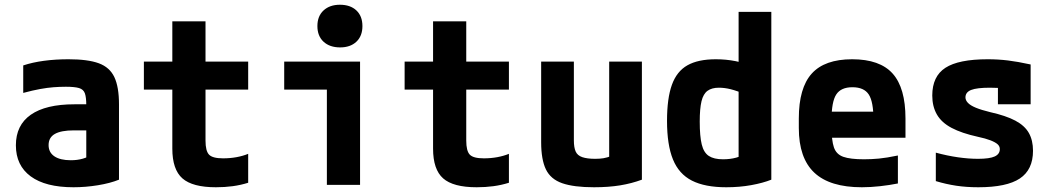

<svg xmlns="http://www.w3.org/2000/svg" viewBox="-20 -780 4440 810"><path d="M290 10Q172 10 109.5 -36Q47 -82 47 -167Q47 -252 110 -296Q173 -340 294 -340H409V-230H292Q238 -230 211.5 -215Q185 -200 185 -168Q185 -137 209.5 -120.5Q234 -104 279 -104Q306 -104 329 -110.5Q352 -117 372 -131L344 -58V-336Q344 -370 338 -386.5Q332 -403 313.5 -408.5Q295 -414 258 -414Q232 -414 206 -412Q180 -410 149.5 -404.5Q119 -399 78 -388V-504Q117 -517 165.5 -523.5Q214 -530 269 -530Q351 -530 397 -513Q443 -496 462.5 -454.5Q482 -413 482 -340V-22Q445 -7 393 1.5Q341 10 290 10Z M891 10Q792 10 749.5 -27.5Q707 -65 707 -153V-402H587V-520H707V-690H847V-520H1027V-402H847V-187Q847 -143 862 -127.5Q877 -112 921 -112Q951 -112 978 -117Q1005 -122 1027 -131V-9Q995 1 961.5 5.5Q928 10 891 10Z M1359 0V-402H1179V-520H1499V0ZM1415 -580Q1371 -580 1345 -604Q1319 -628 1319 -670Q1319 -712 1345 -736Q1371 -760 1414 -760Q1458 -760 1483.5 -736Q1509 -712 1509 -670Q1509 -628 1483.5 -604Q1458 -580 1415 -580Z M1991 10Q1892 10 1849.5 -27.5Q1807 -65 1807 -153V-402H1687V-520H1807V-690H1947V-520H2127V-402H1947V-187Q1947 -143 1962 -127.5Q1977 -112 2021 -112Q2051 -112 2078 -117Q2105 -122 2127 -131V-9Q2095 1 2061.5 5.5Q2028 10 1991 10Z M2486 10Q2401 10 2352 -7Q2303 -24 2283 -65.5Q2263 -107 2263 -180V-520H2401V-188Q2401 -158 2408.5 -141Q2416 -124 2436.5 -117Q2457 -110 2491 -110Q2511 -110 2526 -112.5Q2541 -115 2561 -122.5Q2581 -130 2612 -144L2550 -58V-520H2688V-22Q2645 -6 2596 2Q2547 10 2486 10Z M3044 10Q2954 10 2899 -18Q2844 -46 2819 -107.5Q2794 -169 2794 -270Q2794 -365 2814.5 -422Q2835 -479 2880 -504.5Q2925 -530 3000 -530Q3043 -530 3083.5 -522Q3124 -514 3161 -496L3130 -380Q3089 -397 3063 -403.5Q3037 -410 3013 -410Q2983 -410 2965 -397Q2947 -384 2939.5 -353Q2932 -322 2932 -267Q2932 -205 2940.5 -170.5Q2949 -136 2970.5 -122Q2992 -108 3030 -108Q3061 -108 3086 -115Q3111 -122 3129 -135L3096 -72V-730H3234V-22Q3199 -8 3149.5 1Q3100 10 3044 10Z M3616 10Q3481 10 3415.5 -51.5Q3350 -113 3350 -240V-280Q3350 -409 3404.5 -469.5Q3459 -530 3575 -530Q3692 -530 3746 -469.5Q3800 -409 3800 -280V-199H3423V-309H3693L3665 -274Q3665 -351 3645 -381.5Q3625 -412 3576 -412Q3528 -412 3508 -381.5Q3488 -351 3488 -274V-246Q3488 -188 3498 -158.5Q3508 -129 3537.5 -118.5Q3567 -108 3625 -108Q3656 -108 3688 -111Q3720 -114 3768 -124V-6Q3733 1 3693 5.5Q3653 10 3616 10Z M4107 10Q4057 10 4014 3.5Q3971 -3 3928 -16V-136Q3976 -123 4021 -116.5Q4066 -110 4106 -110Q4155 -110 4176.5 -120Q4198 -130 4198 -151Q4198 -163 4188.5 -171.5Q4179 -180 4158.5 -188Q4138 -196 4105 -203Q4037 -218 3994.5 -240.5Q3952 -263 3932.5 -297Q3913 -331 3913 -377Q3913 -458 3968.5 -494Q4024 -530 4147 -530Q4191 -530 4232 -525Q4273 -520 4328 -508V-340H4190V-480L4249 -405Q4217 -408 4195 -409Q4173 -410 4156 -410Q4101 -410 4077 -400.5Q4053 -391 4053 -369Q4053 -357 4063.5 -346Q4074 -335 4097 -325.5Q4120 -316 4157 -307Q4224 -292 4263.5 -271Q4303 -250 4320.5 -219Q4338 -188 4338 -144Q4338 -64 4282.5 -27Q4227 10 4107 10Z"/></svg>

Font: M PLUS Code Latin SemiExpanded
Style: Bold
Weight: 700
Width: 6
Designer: Coji Morishita
Foundry: UNDERFOREST DESIGN
Version: Version 1.002; ttfautohint (v1.8.3)